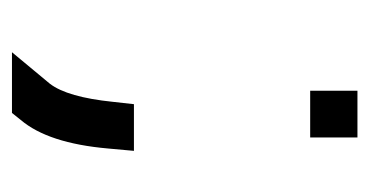

<svg xmlns="http://www.w3.org/2000/svg" viewBox="-172 -352 632 329"><g transform="rotate(90 144.5 -188.0)"><path d="M155 -65 159 -101H239L235 -57Q226 46 186 93L174 108H70L124 43Q147 13 155 -65ZM136 -444V-484H216V-444V-443V-403H136V-443Z"/></g></svg>

Font: Nordica Advanced
Style: RegularExtended
Weight: 300
Version: Version 1.07